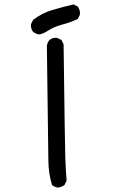

<svg xmlns="http://www.w3.org/2000/svg" viewBox="-20 -852 540 874"><path d="M244.1 2Q228.5 0 216.8 -9.8Q201.2 -60.5 200.2 -117.7Q199.2 -174.8 193.4 -642.6Q195.3 -658.2 205.1 -669.9Q218.8 -681.6 240.2 -679.7L259.8 -669.9L269.5 -650.4Q275.4 -182.6 277.3 -131.3Q279.3 -80.1 283.2 -29.3L273.4 -9.8Q259.8 0 244.1 2ZM158.2 -695.3Q142.6 -697.3 130.9 -707Q119.1 -720.7 121.1 -742.2L130.9 -761.7Q171.9 -793 218.8 -806.6Q265.6 -820.3 314.5 -832L334 -822.3Q345.7 -806.6 343.8 -785.2L334 -765.6Q300.8 -750 263.7 -740.2Q226.6 -730.5 201.2 -713.9Q175.8 -697.3 158.2 -695.3Z"/></svg>

Font: NaikaiFont
Style: Regular
Weight: 400
Version: Version 1.67